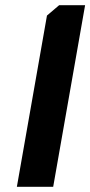

<svg xmlns="http://www.w3.org/2000/svg" viewBox="-20 -720 348 740"><path d="M45 0H185L308 -700H208L161 -660Z"/></svg>

Font: Scada
Style: Bold Italic
Weight: 700
Designer: Jovanny Lemonad
Foundry: Jovanny Lemonad
Version: Version 3.005